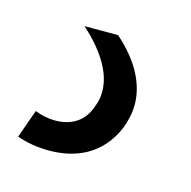

<svg xmlns="http://www.w3.org/2000/svg" viewBox="-93 -45 275 276"><g transform="rotate(15 44.0 93.0)"><path d="M-48 178C-35 183 -18 186 0 186C37 186 76 172 95 126C99 115 102 103 102 91C102 61 87 30 53 0H3C30 24 52 54 52 84C52 92 51 99 48 106C40 132 20 142 -3 142C-13 142 -23 140 -33 136Z"/></g></svg>

Font: Arthouse Owned
Style: Italic
Weight: 400
Italic angle: -10°
Designer: Jeremy Tribby
Foundry: Tribby Type
Version: Version 1.000;PS 001.000;hotconv 1.0.88;makeotf.lib2.5.64775